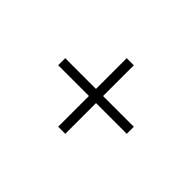

<svg xmlns="http://www.w3.org/2000/svg" viewBox="-94 -894 1188 1188"><g transform="rotate(-45 500.0 -300.0)"><path d="M799.8 -269H530.8V0H469.2V-269H200.2V-331.1H469.2V-600.1H530.8V-331.1H799.8Z"/></g></svg>

Font: Charis
Style: Regular
Weight: 400
Designer: Walt Agee, Miriam Martin, Annie Olsen, Victor Gaultney, Lorna Priest, Alan Ward, Bob Hallissy, Martin Hosken, Sharon Cor
Foundry: SIL Global
Version: Version 7.000